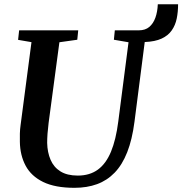

<svg xmlns="http://www.w3.org/2000/svg" viewBox="-20 -888 872 918"><path d="M336 10Q243.5 10 186.2 -18Q129 -46 102.5 -95.8Q76 -145.5 75 -210Q74.5 -229 75 -249.2Q75.5 -269.5 78.5 -290.5L130.5 -686.5L66.5 -697.5L71.5 -743H354L349.5 -698L264 -686L212.5 -301Q209 -273 207.2 -248.8Q205.5 -224.5 205.5 -205Q206.5 -159.5 221.8 -124Q237 -88.5 269 -68.5Q301 -48.5 352 -48.5Q409 -48.5 448 -77Q487 -105.5 510.8 -163Q534.5 -220.5 545.5 -307L594.5 -686L524.5 -698L529 -743H644Q674.5 -743 693.8 -759.2Q713 -775.5 723 -803.5Q733 -831.5 734.5 -867.5H831.5Q831.5 -831.5 825 -799.5Q818.5 -767.5 801.2 -742.8Q784 -718 752.8 -703.5Q721.5 -689 672 -687L623 -306Q612 -220.5 588.2 -160.2Q564.5 -100 528.2 -62.5Q492 -25 444 -7.5Q396 10 336 10Z"/></svg>

Font: Merriweather 28pt SemiBold
Style: Italic
Weight: 600
Italic angle: -7.8°
Version: Version 2.101